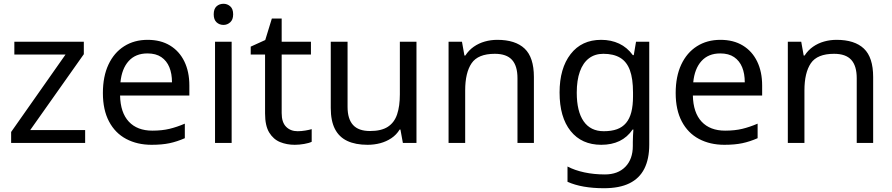

<svg xmlns="http://www.w3.org/2000/svg" viewBox="-20 -757 4726 1017"><path d="M431 0H39V-58L327 -468H56V-536H424V-470L140 -68H431Z M762 -546Q831 -546 880.5 -516Q930 -486 956.5 -431.5Q983 -377 983 -304V-251H616Q618 -160 662.5 -112.5Q707 -65 787 -65Q838 -65 877.5 -74.5Q917 -84 959 -102V-25Q918 -7 878 1.5Q838 10 783 10Q707 10 648.5 -21Q590 -52 557.5 -113.5Q525 -175 525 -264Q525 -352 554.5 -415Q584 -478 637.5 -512Q691 -546 762 -546ZM761 -474Q698 -474 661.5 -433.5Q625 -393 618 -321H891Q891 -367 877 -401Q863 -435 834.5 -454.5Q806 -474 761 -474Z M1207 -536V0H1119V-536ZM1164 -737Q1184 -737 1199.5 -723.5Q1215 -710 1215 -681Q1215 -653 1199.5 -639Q1184 -625 1164 -625Q1142 -625 1127 -639Q1112 -653 1112 -681Q1112 -710 1127 -723.5Q1142 -737 1164 -737Z M1556 -62Q1576 -62 1597 -65.5Q1618 -69 1631 -73V-6Q1617 1 1591 5.5Q1565 10 1541 10Q1499 10 1463.5 -4.5Q1428 -19 1406 -55Q1384 -91 1384 -156V-468H1308V-510L1385 -545L1420 -659H1472V-536H1627V-468H1472V-158Q1472 -109 1495.5 -85.5Q1519 -62 1556 -62Z M2186 -536V0H2114L2101 -71H2097Q2080 -43 2053 -25Q2026 -7 1994 1.5Q1962 10 1927 10Q1863 10 1819.5 -10.5Q1776 -31 1754 -74Q1732 -117 1732 -185V-536H1821V-191Q1821 -127 1850 -95Q1879 -63 1940 -63Q2000 -63 2034.5 -85.5Q2069 -108 2083.5 -151.5Q2098 -195 2098 -257V-536Z M2614 -546Q2710 -546 2759 -499.5Q2808 -453 2808 -349V0H2721V-343Q2721 -408 2692 -440Q2663 -472 2601 -472Q2512 -472 2478 -422Q2444 -372 2444 -278V0H2356V-536H2427L2440 -463H2445Q2463 -491 2489.5 -509.5Q2516 -528 2548 -537Q2580 -546 2614 -546Z M3164 -546Q3217 -546 3259.5 -526Q3302 -506 3332 -465H3337L3349 -536H3419V9Q3419 85 3393 136.5Q3367 188 3314 214Q3261 240 3179 240Q3121 240 3072.5 231.5Q3024 223 2986 206V125Q3024 145 3075 156Q3126 167 3184 167Q3253 167 3292.5 126.5Q3332 86 3332 16V-5Q3332 -17 3333 -39.5Q3334 -62 3335 -71H3331Q3303 -30 3261.5 -10Q3220 10 3165 10Q3061 10 3002.5 -63Q2944 -136 2944 -267Q2944 -395 3002.5 -470.5Q3061 -546 3164 -546ZM3176 -472Q3131 -472 3099.5 -448Q3068 -424 3051.5 -378Q3035 -332 3035 -266Q3035 -167 3071.5 -114.5Q3108 -62 3178 -62Q3219 -62 3248 -72.5Q3277 -83 3296 -105.5Q3315 -128 3324 -163Q3333 -198 3333 -246V-267Q3333 -340 3316.5 -385Q3300 -430 3265 -451Q3230 -472 3176 -472Z M3796 -546Q3865 -546 3914.5 -516Q3964 -486 3990.5 -431.5Q4017 -377 4017 -304V-251H3650Q3652 -160 3696.5 -112.5Q3741 -65 3821 -65Q3872 -65 3911.5 -74.5Q3951 -84 3993 -102V-25Q3952 -7 3912 1.5Q3872 10 3817 10Q3741 10 3682.5 -21Q3624 -52 3591.5 -113.5Q3559 -175 3559 -264Q3559 -352 3588.5 -415Q3618 -478 3671.5 -512Q3725 -546 3796 -546ZM3795 -474Q3732 -474 3695.5 -433.5Q3659 -393 3652 -321H3925Q3925 -367 3911 -401Q3897 -435 3868.5 -454.5Q3840 -474 3795 -474Z M4411 -546Q4507 -546 4556 -499.5Q4605 -453 4605 -349V0H4518V-343Q4518 -408 4489 -440Q4460 -472 4398 -472Q4309 -472 4275 -422Q4241 -372 4241 -278V0H4153V-536H4224L4237 -463H4242Q4260 -491 4286.5 -509.5Q4313 -528 4345 -537Q4377 -546 4411 -546Z"/></svg>

Font: usinhala25
Style: Book
Weight: 400
Designer: Jelle Bosma - Monotype Design Team
Foundry: Monotype Imaging Inc.
Version: Version 2.003